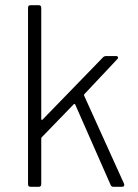

<svg xmlns="http://www.w3.org/2000/svg" viewBox="-20 -720 532 740"><path d="M88 -10V-690Q88 -700 98 -700H129Q139 -700 139 -690V-261Q139 -259 140.5 -258Q142 -257 144 -259L377 -499Q382 -504 389 -504H427Q433 -504 434.5 -500Q436 -496 432 -492L305 -357Q303 -354 304 -352L458 -12L459 -8Q459 0 450 0H417Q409 0 406 -8L270 -317Q267 -321 264 -318L141 -191Q139 -190 139 -186V-10Q139 0 129 0H98Q88 0 88 -10Z"/></svg>

Font: Barlow GEO Light
Style: Regular
Weight: 300
Designer: Jeremy Tribby
Foundry: Tribby Type
Version: Version 1.408